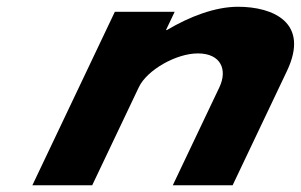

<svg xmlns="http://www.w3.org/2000/svg" viewBox="-20 -548 890 568"><path d="M75.8 0H252.8L390.7 -290C414.9 -341 501.2 -390 565.3 -390C634.3 -390 653.3 -341 629.1 -290L491.2 0H668.2L828.9 -338C896.9 -481 788.2 -528 684.1 -528C616.4 -528 540.9 -499 473.5 -459H471L496.7 -513H319.7Z"/></svg>

Font: Hussar
Style: BdSuprExtOblFive
Weight: 700
Foundry: Cannot Into Space Fonts
Version: Version 2.00